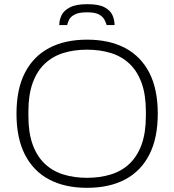

<svg xmlns="http://www.w3.org/2000/svg" viewBox="-20 -888 835 920"><path d="M397 12Q291 12 215.5 -28Q140 -68 99.5 -147Q59 -226 59 -343Q59 -461 99.5 -539.5Q140 -618 215.5 -658Q291 -698 397 -698Q504 -698 579.5 -658Q655 -618 695.5 -539.5Q736 -461 736 -343Q736 -226 695.5 -147Q655 -68 579.5 -28Q504 12 397 12ZM397 -36Q459 -36 511 -52Q563 -68 600.5 -103.5Q638 -139 658.5 -195.5Q679 -252 679 -333V-353Q679 -434 658.5 -490.5Q638 -547 600.5 -582.5Q563 -618 511 -634Q459 -650 397 -650Q335 -650 283.5 -634Q232 -618 194.5 -582.5Q157 -547 136.5 -490.5Q116 -434 116 -353V-333Q116 -252 136.5 -195.5Q157 -139 194.5 -103.5Q232 -68 283.5 -52Q335 -36 397 -36ZM264 -768Q264 -792 275 -815Q286 -838 315.5 -853Q345 -868 399 -868Q453 -868 481 -853Q509 -838 519 -815Q529 -792 529 -768H491Q488 -779 480.5 -793.5Q473 -808 454.5 -818.5Q436 -829 397 -829Q358 -829 338 -818.5Q318 -808 311 -793.5Q304 -779 302 -768Z"/></svg>

Font: Archivo Thin
Style: Regular
Weight: 250
Designer: Hector Gatti
Foundry: Omnibus-Type
Version: Version 2.001